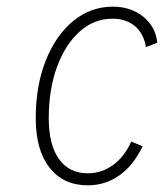

<svg xmlns="http://www.w3.org/2000/svg" viewBox="-20 -543 493 575"><path d="M243 12Q169.5 12 128.2 -41Q87 -94 87 -189Q87 -285.5 116.8 -361Q146.5 -436.5 198.8 -479.8Q251 -523 318 -523Q372 -523 409.2 -492.8Q446.5 -462.5 451 -415L417 -402Q410.5 -442.5 384 -464.8Q357.5 -487 317 -487Q261.5 -487 218.5 -448.5Q175.5 -410 150.8 -342.8Q126 -275.5 126 -189Q126 -109.5 156.5 -66.8Q187 -24 243 -24Q284.5 -24 318.8 -49Q353 -74 373 -119L407 -105Q380 -48 337.8 -18Q295.5 12 243 12Z"/></svg>

Font: Overpass Thin
Style: Italic
Weight: 250
Italic angle: -10°
Designer: Delve Withrington, Dave Bailey, Thomas Jockin
Foundry: Delve Fonts LLC
Version: Version 4.000